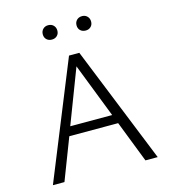

<svg xmlns="http://www.w3.org/2000/svg" viewBox="-122 -945 927 1044"><g transform="rotate(-15 341.0 -423.5)"><path d="M476 -234H201L111 0H46L313 -658H371L636 0H567ZM456 -285 337 -591 220 -285ZM205 -806Q205 -824 216.5 -835.5Q228 -847 246 -847Q264 -847 275.5 -835.5Q287 -824 287 -806Q287 -788 275.5 -777Q264 -766 246 -766Q228 -766 216.5 -777Q205 -788 205 -806ZM395 -806Q395 -824 406.5 -835.5Q418 -847 437 -847Q454 -847 465.5 -835.5Q477 -824 477 -806Q477 -788 465.5 -777Q454 -766 437 -766Q418 -766 406.5 -777Q395 -788 395 -806Z"/></g></svg>

Font: Ysabeau Semilight
Style: Regular
Weight: 300
Designer: Christian Thalmann (Catharsis Fonts)
Version: Version 0.003